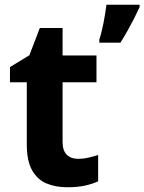

<svg xmlns="http://www.w3.org/2000/svg" viewBox="-20 -780 609 810"><path d="M309 -110Q332 -110 353.5 -115Q375 -120 394 -126V-15Q370 -4 338.5 3Q307 10 264 10Q215 10 176.5 -6Q138 -22 115.5 -61.5Q93 -101 93 -172V-433H22V-497L104 -547L148 -662H244V-546H387V-433H244V-181Q244 -145 261.5 -127.5Q279 -110 309 -110ZM569 -750Q559 -728 546.5 -703.5Q534 -679 519.5 -653Q505 -627 488 -600H399V-613Q404 -628 408.5 -646.5Q413 -665 417 -685Q421 -705 424 -724.5Q427 -744 429 -760H569Z"/></svg>

Font: Noto Sans Khmer
Style: Bold
Weight: 700
Version: Version 2.003